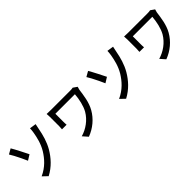

<svg xmlns="http://www.w3.org/2000/svg" viewBox="222 -1926 3156 3156"><g transform="rotate(-45 1800.0 -348.5)"><path d="M630 -273C696 -386 729 -510 751 -628C755 -650 763 -691 771 -723L657 -740C657 -719 653 -676 647 -642C631 -553 607 -437 540 -326C473 -218 382 -113 234 -46L318 34C463 -43 559 -153 630 -273ZM350 -444C317 -511 240 -664 199 -732L108 -680C134 -641 171 -569 206 -497L211 -487C228 -452 244 -417 257 -386L350 -444Z M1580 -240C1647 -357 1663 -500 1679 -614C1681 -624 1689 -656 1694 -668L1625 -716C1607 -711 1581 -710 1557 -710H1120C1080 -710 1042 -711 1017 -713C1019 -689 1021 -664 1021 -640V-427C1021 -405 1019 -383 1017 -356H1124C1121 -384 1121 -413 1121 -427V-614H1575C1566 -500 1539 -379 1491 -293C1418 -167 1293 -81 1166 -45L1244 43C1388 -11 1507 -111 1580 -240Z M2430 -273C2496 -386 2529 -510 2551 -628C2555 -650 2563 -691 2571 -723L2457 -740C2457 -719 2453 -676 2447 -642C2431 -553 2407 -437 2340 -326C2273 -218 2182 -113 2034 -46L2118 34C2263 -43 2359 -153 2430 -273ZM2150 -444C2117 -511 2040 -664 1999 -732L1908 -680C1934 -641 1971 -569 2006 -497L2011 -487C2028 -452 2044 -417 2057 -386L2150 -444Z M3380 -240C3447 -357 3463 -500 3479 -614C3481 -624 3489 -656 3494 -668L3425 -716C3407 -711 3381 -710 3357 -710H2920C2880 -710 2842 -711 2817 -713C2819 -689 2821 -664 2821 -640V-427C2821 -405 2819 -383 2817 -356H2924C2921 -384 2921 -413 2921 -427V-614H3375C3366 -500 3339 -379 3291 -293C3218 -167 3093 -81 2966 -45L3044 43C3188 -11 3307 -111 3380 -240Z"/></g></svg>

Font: Glow Sans SC Condensed Medium
Style: Regular
Weight: 600
Width: 3
Designer: Ryoko NISHIZUKA (kana, bopomofo & ideographs); Paul D. Hunt (Latin, Greek & Cyrillic); Sandoll Communications, Soo-young
Version: Version 0.93